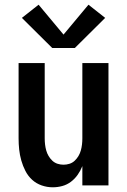

<svg xmlns="http://www.w3.org/2000/svg" viewBox="-20 -788 540 816"><path d="M204 8Q180 8 157 0Q134 -8 116.5 -24Q99 -40 88 -61.5Q77 -83 70.5 -106Q64 -129 61.5 -152.5Q59 -176 59 -200V-520H170V-200Q170 -187 171.5 -174Q173 -161 176.5 -148.5Q180 -136 186.5 -125Q193 -114 202.5 -105Q212 -96 224.5 -92Q237 -88 250 -88Q263 -88 275.5 -92Q288 -96 297.5 -105Q307 -114 313.5 -125Q320 -136 323.5 -148.5Q327 -161 328.5 -174Q330 -187 330 -200V-520H441V0H330V-82Q322 -62 310 -45Q298 -28 281.5 -15.5Q265 -3 245 2.5Q225 8 204 8ZM202 -584 73 -712 144 -768 250 -641 356 -768 427 -712 298 -584Z"/></svg>

Font: Iosevka SS04
Style: Bold
Weight: 700
Monospace: yes
Designer: Belleve Invis
Foundry: Belleve Invis
Version: Version 19.0.0; ttfautohint (v1.8.4)